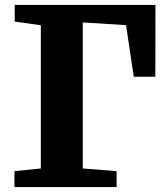

<svg xmlns="http://www.w3.org/2000/svg" viewBox="-20 -763 678 783"><path d="M39 0V-65L146.5 -76V-660L40 -675V-743H614L613.5 -450H525.5L494 -660.5L317.5 -671.5V-76L455.5 -65V0Z"/></svg>

Font: Merriweather 20pt Black
Style: Regular
Weight: 900
Version: Version 2.100